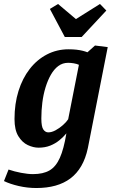

<svg xmlns="http://www.w3.org/2000/svg" viewBox="-40 -763 578 966"><path d="M143 183Q98 183 54.5 173Q11 163 -20 148L3 90Q32 100 66 106.5Q100 113 126 113Q177 113 209 94.5Q241 76 261 31.5Q281 -13 294 -92Q279 -74 259 -57.5Q239 -41 213 -30.5Q187 -20 154 -20Q128 -20 100 -33Q72 -46 52.5 -77.5Q33 -109 33 -164Q33 -241 53 -305Q73 -369 109.5 -416Q146 -463 196 -489Q246 -515 305 -515Q327 -515 344.5 -513Q362 -511 376 -507.5Q390 -504 400 -500L438 -534L502 -526L402 -18Q391 34 369 72Q347 110 314.5 134.5Q282 159 239 171Q196 183 143 183ZM203 -97Q220 -97 239.5 -107.5Q259 -118 276.5 -133.5Q294 -149 303 -163L357 -437Q346 -442 331 -444.5Q316 -447 303 -447Q275 -447 253.5 -431Q232 -415 216 -387Q200 -359 189 -323Q178 -287 173 -247Q168 -207 168 -167Q168 -126 178 -111.5Q188 -97 203 -97ZM286 -577 211 -718 252 -743 342 -667 463 -743 495 -710 371 -577Z"/></svg>

Font: Manuale
Style: Bold Italic
Weight: 700
Italic angle: -11°
Version: Version 1.002